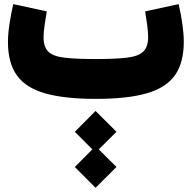

<svg xmlns="http://www.w3.org/2000/svg" viewBox="-20 -480 930 932"><path d="M343.3 330.6 428.2 245.1 343.3 159.7 443.8 58.6 545.4 159.7 459.5 245.1 545.4 330.6 443.8 431.6ZM847.2 -460Q858.4 -412.6 865.2 -363.8Q872.1 -314.9 872.1 -276.9Q872.1 -175.3 828.9 -114.5Q785.6 -53.7 691.9 -26.9Q598.1 0 445.3 0Q293 0 199 -26.9Q105 -53.7 61.8 -114.3Q18.6 -174.8 18.6 -276.4Q18.6 -314.9 26.1 -364.3Q33.7 -413.6 44.4 -460L207 -424.8Q201.7 -394 196.5 -357.7Q191.4 -321.3 191.4 -299.8Q191.4 -252 214.6 -229.2Q237.8 -206.5 293.2 -200Q348.6 -193.4 445.3 -193.4Q542 -193.4 597.4 -200.2Q652.8 -207 676 -230Q699.2 -252.9 699.2 -300.8Q699.2 -322.3 694.6 -357.9Q689.9 -393.6 684.6 -424.8Z"/></svg>

Font: Estedad-FD Black
Style: Regular
Weight: 900
Designer: Amin Abedi
Version: Version 7.3